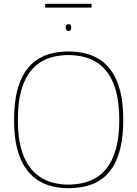

<svg xmlns="http://www.w3.org/2000/svg" viewBox="-20 -981 722 1011"><path d="M340 -9Q380 -9 419 -18Q458 -27 492 -49Q526 -71 552 -109.5Q578 -148 593 -207Q608 -266 608 -349Q608 -433 593 -492.5Q578 -552 552 -590.5Q526 -629 492 -651Q458 -673 419 -682Q380 -691 340 -691Q300 -691 261.5 -682Q223 -673 189 -651Q155 -629 129 -590Q103 -551 88.5 -492Q74 -433 74 -349Q74 -267 88.5 -209Q103 -151 129 -112Q155 -73 189 -50.5Q223 -28 261.5 -18.5Q300 -9 340 -9ZM340 10Q296 10 254.5 0Q213 -10 176.5 -34Q140 -58 112.5 -99Q85 -140 69.5 -201.5Q54 -263 54 -349Q54 -437 69.5 -499.5Q85 -562 112.5 -603Q140 -644 176.5 -667.5Q213 -691 254.5 -700.5Q296 -710 340 -710Q384 -710 426 -700.5Q468 -691 504.5 -668Q541 -645 569 -604Q597 -563 613 -501Q629 -439 629 -351Q629 -263 613.5 -200Q598 -137 570.5 -96Q543 -55 506.5 -32Q470 -9 427.5 0.5Q385 10 340 10ZM341 -818Q332 -818 329 -823.5Q326 -829 326 -836Q326 -844 329 -849Q332 -854 341 -854Q350 -854 352.5 -849Q355 -844 355 -836Q355 -829 352.5 -823.5Q350 -818 341 -818ZM218 -941V-961H462V-941Z"/></svg>

Font: Georama ExtraCondensed Thin Thin
Style: Regular
Weight: 250
Version: Version 1.001